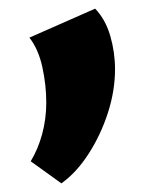

<svg xmlns="http://www.w3.org/2000/svg" viewBox="-20 -191 337 444"><path d="M122 233 51 182Q68 154 77.5 119Q87 84 87 46Q87 6 78 -35.5Q69 -77 48 -104L200 -171Q224 -146 235 -108Q246 -70 246 -31Q246 19 229.5 70Q213 121 185 164.5Q157 208 122 233Z"/></svg>

Font: Ysabeau Infant Black
Style: Regular
Weight: 900
Designer: Christian Thalmann (Catharsis Fonts)
Version: Version 2.001;gftools[0.9.30]; featfreeze: ss01,ss02,lnum